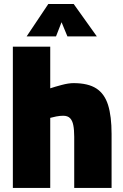

<svg xmlns="http://www.w3.org/2000/svg" viewBox="-20 -924 607 944"><path d="M43.2 0V-694.5H227V-489.8Q250 -497.5 283.5 -506.4Q317.1 -515.3 341.6 -515.3Q413.2 -515.3 453.7 -489Q494.2 -462.7 511.4 -407.6Q528.6 -352.4 528.6 -265.5V0H344.9V-251.4Q344.9 -285.5 340.4 -308.3Q336 -331.1 324.4 -343Q312.8 -354.9 290.3 -354.9Q274.6 -354.9 256.4 -351.4Q238.1 -347.8 227 -344.5V0ZM110.9 -745 217.5 -904.3H342.4L456.1 -745H311.5L282.6 -814.8L255.4 -745Z"/></svg>

Font: TitilliumWeb ExtraLight
Style: Regular
Weight: 400
Designer: Mohamed Gaber, Accademia di Belle Arti di Urbino and others
Foundry: Kief Type Foundry, Accademia di Belle Arti di Urbino and others
Version: Version 3.000; ttfautohint (v1.8.2)